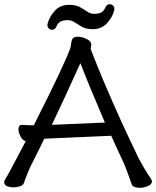

<svg xmlns="http://www.w3.org/2000/svg" viewBox="-27 -886 744 915"><path d="M476 -852Q482 -866 496 -866Q504 -866 511 -860.5Q518 -855 518 -844Q518 -839 517 -836Q509 -804 483 -775.5Q457 -747 415 -747Q383 -747 363 -758.5Q343 -770 328 -780Q313 -790 295.5 -790Q278 -790 264 -784.5Q250 -779 241 -758Q235 -744 221 -744Q213 -744 206 -750Q199 -756 199 -766Q199 -771 200 -774Q209 -807 234.5 -835Q260 -863 302 -863Q334 -863 354 -852Q374 -841 389 -830.5Q404 -820 421.5 -820Q439 -820 453 -825.5Q467 -831 476 -852ZM61 -270Q61 -291 78 -291H80Q104 -289 119 -289H134Q218 -455 254 -532.5Q290 -610 306 -650Q310 -659 312 -677.5Q314 -696 320.5 -703.5Q327 -711 344.5 -711Q362 -711 382 -702Q402 -693 407 -681V-680V-679Q409 -674 407 -666.5Q405 -659 405 -655L406 -650Q463 -501 553 -303Q595 -212 634 -131Q642 -116 659 -86.5Q676 -57 692 -35Q697 -27 697 -22Q697 -6 675 2Q656 9 641 9Q607 9 601 -7Q595 -25 584 -54.5Q573 -84 566 -102Q549 -137 503 -239Q380 -234 342 -232Q283 -229 184 -225Q169 -193 123 -102Q115 -87 104 -59Q94 -35 87 -14Q83 -3 67.5 2Q52 7 36.5 7Q21 7 8 2Q-7 -4 -7 -18Q-7 -25 -2 -32Q2 -37 34 -96.5Q66 -156 96 -214Q82 -215 71.5 -234.5Q61 -254 61 -270ZM356 -585Q274 -403 220 -291L473 -302Q396 -481 356 -585Z"/></svg>

Font: Moon Stars Kai
Style: Bold
Weight: 700
Designer: GuiWonder
Version: Version 1.101